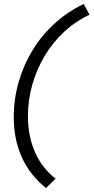

<svg xmlns="http://www.w3.org/2000/svg" viewBox="-20 -731 469 963"><path d="M49 -143Q49 -235 74 -321Q99 -407 144.5 -481Q190 -555 255 -614Q320 -673 400 -711L429 -657Q361 -626 303.5 -573Q246 -520 205.5 -453Q165 -386 142.5 -308Q120 -230 120 -149Q120 -48 156 33Q192 114 259 165L211 212Q132 150 90.5 60Q49 -30 49 -143Z"/></svg>

Font: Red Hat Display
Style: Italic
Weight: 400
Italic angle: -12°
Designer: Pentagram / MCKL
Foundry: Pentagram / MCKL
Version: Version 1.003; Red Hat Display Italic